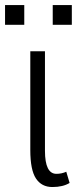

<svg xmlns="http://www.w3.org/2000/svg" viewBox="-42 -731 318 761"><path d="M136.2 -133.3Q136.2 -42 181.6 -42Q202.1 -42 220.7 -50.3L233.9 -5.9Q207.5 10.3 165.5 10.3Q123 10.3 100.6 -23.4Q78.1 -57.1 78.1 -136.2V-527.8H136.2ZM54.2 -632.8H-22V-710.9H54.2ZM242.7 -632.8H167V-710.9H242.7Z"/></svg>

Font: RobotoCondensed-Light
Style: Light
Weight: 300
Designer: Google
Version: Version 1.200311; 2013